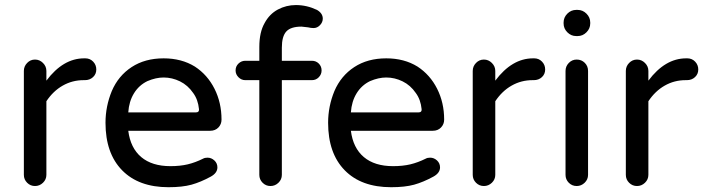

<svg xmlns="http://www.w3.org/2000/svg" viewBox="-20 -744 2841 774"><path d="M76.2 -39.1V-458Q76.2 -476.6 89.4 -490.2Q102.5 -503.9 121.1 -503.9Q139.6 -503.9 153.3 -490.2Q167 -476.6 167 -458V-418.9Q234.4 -508.8 319.3 -508.8H324.2Q342.8 -508.8 355.5 -495.6Q368.2 -482.4 368.2 -463.9Q368.2 -445.3 355 -433.1Q341.8 -420.9 322.3 -420.9H317.4Q271.5 -420.9 232.9 -398.9Q194.3 -377 167 -335.9V-39.1Q167 -20.5 153.3 -7.3Q139.6 5.9 121.1 5.9Q102.5 5.9 89.4 -7.3Q76.2 -20.5 76.2 -39.1Z M405.3 -249Q405.3 -315.4 430.7 -377Q457 -438.5 510.7 -473.6Q564.5 -508.8 639.6 -508.8Q711.9 -508.8 765.6 -475.6Q816.4 -442.4 844.7 -386.2Q873 -330.1 873 -261.7Q873 -243.2 860.4 -230Q847.7 -216.8 827.1 -216.8H497.1Q505.9 -147.5 549.3 -110.8Q592.8 -74.2 667 -74.2Q706.1 -74.2 736.8 -81.5Q767.6 -88.9 798.8 -104.5Q805.7 -108.4 816.4 -108.4Q832 -108.4 844.2 -97.2Q856.4 -85.9 856.4 -69.3Q856.4 -46.9 830.1 -32.2Q789.1 -9.8 752 0.5Q714.8 10.7 659.2 10.7Q539.1 10.7 472.2 -57.6Q405.3 -126 405.3 -249ZM782.2 -303.7Q778.3 -342.8 758.8 -369.1Q737.3 -400.4 705.6 -416Q673.8 -431.6 639.6 -431.6Q608.4 -431.6 574.2 -417Q540 -400.4 520 -367.7Q500 -335 497.1 -291H770.5Q783.2 -291 782.2 -303.7Z M1025.4 -39.1V-420.9H968.8Q953.1 -420.9 941.4 -432.6Q929.7 -444.3 929.7 -460Q929.7 -476.6 941.4 -487.8Q953.1 -499 968.8 -499H1025.4V-554.7Q1025.4 -614.3 1046.9 -651.4Q1066.4 -687.5 1100.1 -705.6Q1133.8 -723.6 1172.9 -723.6Q1216.8 -723.6 1257.8 -704.1Q1281.2 -690.4 1281.2 -668.9Q1281.2 -654.3 1270 -642.6Q1258.8 -630.9 1244.1 -630.9Q1233.4 -630.9 1221.7 -633.8L1195.3 -636.7Q1152.3 -636.7 1134.3 -617.2Q1116.2 -597.7 1116.2 -551.8V-499H1237.3Q1253.9 -499 1265.1 -487.8Q1276.4 -476.6 1276.4 -460Q1276.4 -444.3 1265.1 -432.6Q1253.9 -420.9 1237.3 -420.9H1116.2V-39.1Q1116.2 -20.5 1102.5 -7.3Q1088.9 5.9 1070.3 5.9Q1051.8 5.9 1038.6 -7.3Q1025.4 -20.5 1025.4 -39.1Z M1302.7 -249Q1302.7 -315.4 1328.1 -377Q1354.5 -438.5 1408.2 -473.6Q1461.9 -508.8 1537.1 -508.8Q1609.4 -508.8 1663.1 -475.6Q1713.9 -442.4 1742.2 -386.2Q1770.5 -330.1 1770.5 -261.7Q1770.5 -243.2 1757.8 -230Q1745.1 -216.8 1724.6 -216.8H1394.5Q1403.3 -147.5 1446.8 -110.8Q1490.2 -74.2 1564.5 -74.2Q1603.5 -74.2 1634.3 -81.5Q1665 -88.9 1696.3 -104.5Q1703.1 -108.4 1713.9 -108.4Q1729.5 -108.4 1741.7 -97.2Q1753.9 -85.9 1753.9 -69.3Q1753.9 -46.9 1727.5 -32.2Q1686.5 -9.8 1649.4 0.5Q1612.3 10.7 1556.6 10.7Q1436.5 10.7 1369.6 -57.6Q1302.7 -126 1302.7 -249ZM1679.7 -303.7Q1675.8 -342.8 1656.2 -369.1Q1634.8 -400.4 1603 -416Q1571.3 -431.6 1537.1 -431.6Q1505.9 -431.6 1471.7 -417Q1437.5 -400.4 1417.5 -367.7Q1397.5 -335 1394.5 -291H1668Q1680.7 -291 1679.7 -303.7Z M1885.7 -39.1V-458Q1885.7 -476.6 1898.9 -490.2Q1912.1 -503.9 1930.7 -503.9Q1949.2 -503.9 1962.9 -490.2Q1976.6 -476.6 1976.6 -458V-418.9Q2043.9 -508.8 2128.9 -508.8H2133.8Q2152.3 -508.8 2165 -495.6Q2177.7 -482.4 2177.7 -463.9Q2177.7 -445.3 2164.6 -433.1Q2151.4 -420.9 2131.8 -420.9H2127Q2081.1 -420.9 2042.5 -398.9Q2003.9 -377 1976.6 -335.9V-39.1Q1976.6 -20.5 1962.9 -7.3Q1949.2 5.9 1930.7 5.9Q1912.1 5.9 1898.9 -7.3Q1885.7 -20.5 1885.7 -39.1Z M2252 -649.4V-653.3Q2252 -673.8 2267.1 -689Q2282.2 -704.1 2302.7 -704.1H2308.6Q2329.1 -704.1 2344.2 -689Q2359.4 -673.8 2359.4 -653.3V-649.4Q2359.4 -628.9 2344.2 -613.8Q2329.1 -598.6 2308.6 -598.6H2302.7Q2282.2 -598.6 2267.1 -613.8Q2252 -628.9 2252 -649.4ZM2259.8 -39.1V-458Q2259.8 -476.6 2272.9 -490.2Q2286.1 -503.9 2304.7 -503.9Q2324.2 -503.9 2337.4 -490.7Q2350.6 -477.5 2350.6 -458V-39.1Q2350.6 -20.5 2336.9 -7.3Q2323.2 5.9 2304.7 5.9Q2286.1 5.9 2272.9 -7.3Q2259.8 -20.5 2259.8 -39.1Z M2502.9 -39.1V-458Q2502.9 -476.6 2516.1 -490.2Q2529.3 -503.9 2547.9 -503.9Q2566.4 -503.9 2580.1 -490.2Q2593.8 -476.6 2593.8 -458V-418.9Q2661.1 -508.8 2746.1 -508.8H2751Q2769.5 -508.8 2782.2 -495.6Q2794.9 -482.4 2794.9 -463.9Q2794.9 -445.3 2781.7 -433.1Q2768.6 -420.9 2749 -420.9H2744.1Q2698.2 -420.9 2659.7 -398.9Q2621.1 -377 2593.8 -335.9V-39.1Q2593.8 -20.5 2580.1 -7.3Q2566.4 5.9 2547.9 5.9Q2529.3 5.9 2516.1 -7.3Q2502.9 -20.5 2502.9 -39.1Z"/></svg>

Font: jf-openhuninn-1.1
Style: Regular
Weight: 400
Designer: [Kosugi Maru]
      Designed by Motoya company      

      [Varela Round]
      Joe Prince(Latin component); Avraham Co
Foundry: justfont CO.,LTD.
Version: 1.1